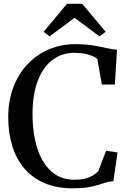

<svg xmlns="http://www.w3.org/2000/svg" viewBox="-20 -986 684 1016"><path d="M364.5 10.5Q281 10.5 217 -16.5Q153 -43.5 110 -93.2Q67 -143 45.2 -212.2Q23.5 -281.5 23.5 -365.5Q23.5 -452 50.2 -523Q77 -594 125.2 -645.5Q173.5 -697 239 -724.8Q304.5 -752.5 381.5 -752.5Q420 -752.5 451.5 -748.5Q483 -744.5 509.2 -739Q535.5 -733.5 557.8 -728.8Q580 -724 599 -723L588 -538.5H519L495.5 -672.5Q488 -681 471.8 -688.5Q455.5 -696 430.8 -701.2Q406 -706.5 373 -706.5Q307.5 -706.5 257.5 -668.8Q207.5 -631 179.8 -558.2Q152 -485.5 152 -380Q152 -311 164.8 -248.8Q177.5 -186.5 204.2 -138.5Q231 -90.5 273.2 -62.8Q315.5 -35 374.5 -35Q409.5 -35 433.5 -41.8Q457.5 -48.5 473.2 -58.8Q489 -69 500 -80L541.5 -188L602 -179.5L580 -27Q559 -26 540.2 -20.2Q521.5 -14.5 498.8 -7.2Q476 0 443.8 5.2Q411.5 10.5 364.5 10.5ZM242.5 -793.5 210.5 -817.5 334.5 -966H415L539 -818L506.5 -793.5L374.5 -892Z"/></svg>

Font: Merriweather 60pt Medium
Style: Regular
Weight: 500
Version: Version 2.100